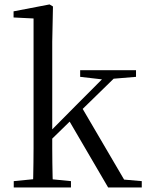

<svg xmlns="http://www.w3.org/2000/svg" viewBox="-20 -825 647 845"><path d="M40.5 0V-27.8L150.1 -38.6H182.7L292.3 -27.8V0ZM124.7 0Q125.7 -20.2 126.2 -48.5Q126.7 -76.8 127.2 -108.6Q127.7 -140.5 127.7 -171.6Q127.7 -202.7 127.7 -228.5V-743.7L39.7 -748.1V-775.1L198.1 -805.5L213.1 -796.5L209.9 -641V-231Q209.9 -204.6 209.9 -172.7Q209.9 -140.9 210.4 -108.8Q210.9 -76.8 211.5 -48.5Q212.1 -20.2 213.1 0ZM169.4 -175.4V-218.6H173.2L320.5 -367.2L468.9 -516H518.5ZM455.9 0 280.9 -299.4 338.6 -354.8 526.2 -34.6 603.9 -27.8V0ZM332.8 -486.8V-516H578.6V-486.8L461.8 -477.1L443 -474.1Z"/></svg>

Font: Early Summer Mincho VF
Style: Regular
Weight: 250
Designer: GuiWonder
Version: Version 1.002